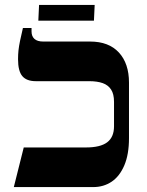

<svg xmlns="http://www.w3.org/2000/svg" viewBox="-20 -761 599 781"><path d="M36.2 0 76.6 -161.2H329.6Q388.2 -161.2 416 -182.2Q443.8 -203.2 443.8 -247.3V-347Q443.8 -378.5 431.9 -396.7Q420 -415 397.8 -422.9Q375.5 -430.8 342.4 -430.8H125.6Q88.2 -430.8 70.8 -451.4Q53.4 -471.9 53.4 -520.2Q53.4 -539.3 55.2 -556.3Q57.1 -573.3 61.5 -594.8Q65.8 -616.2 73.2 -647H108.3V-633Q108.3 -613.6 120 -602.8Q131.8 -592 156.1 -592H346.6Q422.4 -592 463.5 -547.5Q504.7 -502.9 504.7 -424.9V-199Q504.7 -133.1 485.8 -88.6Q466.9 -44.1 434.2 -22Q401.4 0 359.2 0ZM135.9 -676.9 138.9 -740.9H365.1L362.1 -676.9Z"/></svg>

Font: Noto Serif Hebrew
Style: Regular
Weight: 400
Designer: Monotype Design Team
Foundry: Monotype Imaging Inc.
Version: Version 2.003